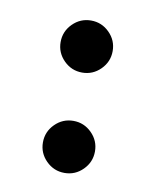

<svg xmlns="http://www.w3.org/2000/svg" viewBox="-50 -368 318 407"><g transform="rotate(10 109.0 -164.0)"><path d="M59 -272Q59 -295 75.5 -311.5Q92 -328 115 -328Q138 -328 154.5 -311.5Q171 -295 171 -272Q171 -249 154.5 -232.5Q138 -216 115 -216Q92 -216 75.5 -232.5Q59 -249 59 -272ZM59 -56Q59 -79 75.5 -95.5Q92 -112 115 -112Q138 -112 154.5 -95.5Q171 -79 171 -56Q171 -33 154.5 -16.5Q138 0 115 0Q92 0 75.5 -16.5Q59 -33 59 -56Z"/></g></svg>

Font: Fette Mikado
Style: Regular
Weight: 400
Designer: Peter Wiegel
Foundry: Peter Wiegel
Version: Version 1.000